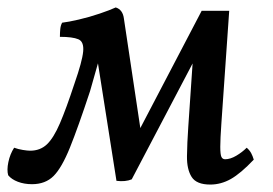

<svg xmlns="http://www.w3.org/2000/svg" viewBox="-35 -487 735 516"><path d="M530 9Q493 9 480 -11.5Q467 -32 467.5 -67.5Q468 -103 471 -146L485 -352L496 -342L319 -5Q302 2 278 -1L224 -344H236L207 -242Q175 -145 153 -90.5Q131 -36 109 -14Q87 8 51 8Q30 8 13 1.5Q-4 -5 -13 -16Q-17 -30 -12.5 -51.5Q-8 -73 3 -90Q14 -86 26.5 -84Q39 -82 46 -82Q73 -82 91 -99Q109 -116 126 -155.5Q143 -195 165 -262Q186 -322 188.5 -348.5Q191 -375 175.5 -381.5Q160 -388 126 -388Q126 -399 127 -409Q128 -419 132 -426Q149 -428 177 -434.5Q205 -441 233 -450.5Q261 -460 276 -467Q295 -461 298 -437L349 -97L337 -133L507 -458H581L560 -156Q557 -113 557 -92.5Q557 -72 560 -65.5Q563 -59 570 -59Q584 -59 600 -68.5Q616 -78 628 -90Q636 -83 640 -75.5Q644 -68 647 -58Q612 -21 585.5 -6Q559 9 530 9Z"/></svg>

Font: Vollkorn
Style: Italic
Weight: 400
Italic angle: -11°
Designer: Friedrich Althausen
Foundry: Friedrich Althausen
Version: Version 5.001